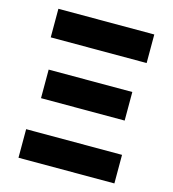

<svg xmlns="http://www.w3.org/2000/svg" viewBox="-109 -820 817 909"><g transform="rotate(15 300.0 -365.0)"><path d="M65 -590V-730H535V-590ZM95 -300V-440H505V-300ZM65 0V-140H535V0Z"/></g></svg>

Font: NKDuy Mono ExtraBold
Style: Regular
Weight: 800
Monospace: yes
Designer: NKDuy
Foundry: NKDuy
Version: Version 2.251; ttfautohint (v1.8.4.7-5d5b)